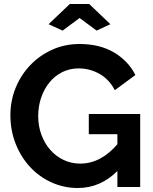

<svg xmlns="http://www.w3.org/2000/svg" viewBox="-20 -935 765 960"><path d="M223 -814 329 -915H426L532 -814L463 -782L378 -845L293 -782ZM567 -80Q482 5 369 5Q299 5 237.5 -23Q176 -51 130.5 -100Q85 -149 58.5 -215.5Q32 -282 32 -359Q32 -432 58.5 -496.5Q85 -561 131.5 -609.5Q178 -658 241 -686.5Q304 -715 378 -715Q478 -715 549.5 -673Q621 -631 657 -560L554 -484Q527 -537 478.5 -565Q430 -593 373 -593Q328 -593 290.5 -574Q253 -555 226.5 -522Q200 -489 185.5 -446Q171 -403 171 -355Q171 -305 187 -261.5Q203 -218 231 -186Q259 -154 297.5 -135.5Q336 -117 381 -117Q484 -117 567 -214V-264H424V-365H681V0H567Z"/></svg>

Font: PTCRaleway
Style: Bold
Weight: 700
Designer: Matt McInerney, Pablo Impallari, Rodrigo Fuenzalida
Foundry: Matt McInerney, Pablo Impallari, Rodrigo Fuenzalida
Version: Version 3.000g; ttfautohint (v1.5) -l 8 -r 28 -G 28 -x 14 -D